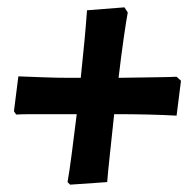

<svg xmlns="http://www.w3.org/2000/svg" viewBox="-20 -518 525 523"><path d="M171 -15 164 -22Q169 -50 175.5 -100Q182 -150 189 -207Q126 -207 80 -207Q34 -207 24 -206L18 -215L30 -310Q61 -309 97 -307.5Q133 -306 171 -306Q185 -306 200 -306Q206 -362 210.5 -411Q215 -460 217 -490L319 -498L328 -484Q324 -463 317 -414.5Q310 -366 303 -306Q359 -307 402 -307.5Q445 -308 461 -309L473 -298L461 -203Q426 -205 383.5 -206Q341 -207 297 -207H291Q285 -149 279.5 -99Q274 -49 272 -22Z"/></svg>

Font: Labrada Black
Style: Italic
Weight: 900
Italic angle: -7°
Designer: Mercedes Jáuregui
Foundry: Omnibus-Type Team
Version: Version 1.000; ttfautohint (v1.8.4.7-5d5b)